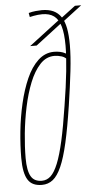

<svg xmlns="http://www.w3.org/2000/svg" viewBox="-53 -750 420 794"><g transform="rotate(-5 157.5 -353.0)"><path d="M244 -490Q233 -507 217 -512Q201 -517 186 -517Q152 -517 126.5 -489.5Q101 -462 83 -417Q65 -372 53.5 -317.5Q42 -263 36.5 -208Q31 -153 31 -106Q31 -80 34.5 -61Q38 -42 45 -30Q52 -18 63.5 -12.5Q75 -7 90 -7Q111 -7 127 -22Q143 -37 157 -71.5Q171 -106 184 -164Q197 -222 210 -307Q223 -387 229.5 -449.5Q236 -512 236 -555Q236 -606 227 -636Q218 -666 199.5 -679.5Q181 -693 151 -693Q142 -693 133 -692Q124 -691 116 -689.5Q108 -688 99 -686L96 -703Q110 -707 125.5 -708.5Q141 -710 151 -710Q179 -710 198.5 -701Q218 -692 230.5 -673.5Q243 -655 248.5 -626Q254 -597 254 -556Q254 -510 247 -449Q240 -388 228 -308Q214 -216 200 -154.5Q186 -93 170 -57Q154 -21 134.5 -5.5Q115 10 89 10Q69 10 54.5 3.5Q40 -3 31 -17Q22 -31 17.5 -53.5Q13 -76 13 -108Q13 -160 19 -218.5Q25 -277 38 -333Q51 -389 71 -434.5Q91 -480 120 -507Q149 -534 186 -534Q199 -534 211 -531.5Q223 -529 233 -523.5Q243 -518 249 -510ZM117 -566H90L221 -666H223L289 -716H315L230 -651H228Z"/></g></svg>

Font: Georama ExtraCondensed Thin
Style: Italic
Weight: 100
Width: 2
Italic angle: -9°
Designer: Jean-Baptiste Levee
Foundry: Production Type
Version: Version 1.001